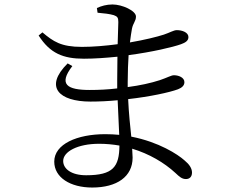

<svg xmlns="http://www.w3.org/2000/svg" viewBox="-20 -797 1040 860"><path d="M382 -394C282 -394 240 -418 304 -501L283 -513C176 -407 245 -342 385 -342C425 -342 466 -344 507 -348L514 -193C494 -195 473 -196 451 -196C326 -196 223 -152 223 -73C223 -2 295 43 393 43C504 43 574 -6 574 -91L572 -131C648 -108 715 -69 766 -22C784 -5 795 5 813 5C829 5 840 -5 840 -24C840 -43 828 -61 806 -79C777 -105 692 -161 568 -185C563 -232 557 -288 554 -353C652 -364 739 -383 777 -397C795 -404 806 -414 806 -429C806 -450 780 -460 759 -460C747 -460 729 -449 696 -438C656 -425 606 -414 552 -407V-429C552 -476 554 -516 556 -550C662 -564 755 -586 791 -599C810 -606 824 -614 824 -631C824 -652 796 -662 772 -662C758 -662 741 -651 714 -642C683 -632 627 -618 562 -607C565 -632 568 -651 571 -668C576 -694 589 -702 589 -723C589 -749 527 -777 484 -777C457 -777 433 -770 414 -761L417 -740C449 -737 469 -735 490 -729C506 -723 510 -718 510 -698L507 -599C454 -592 398 -587 347 -587C253 -587 219 -611 170 -652L153 -638C204 -558 263 -534 356 -534C404 -534 456 -538 506 -543L505 -441V-401C464 -396 422 -394 382 -394ZM515 -145C514 -50 487 -12 366 -12C299 -12 263 -41 263 -76C263 -117 326 -153 424 -153C455 -153 486 -150 515 -145Z"/></svg>

Font: Noto Serif CJK TC
Style: Regular
Weight: 400
Designer: Ryoko NISHIZUKA 西塚涼子 (kana & ideographs); Frank Grießhammer (Latin, Greek & Cyrillic); Wenlong ZHANG 张文龙 (bopomofo); San
Foundry: Adobe
Version: Version 2.001;hotconv 1.1.0;makeotfexe 2.6.0